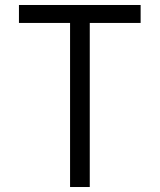

<svg xmlns="http://www.w3.org/2000/svg" viewBox="-20 -750 640 770"><path d="M261 0V-658H56V-730H544V-658H340V0Z"/></svg>

Font: Tiny Light
Style: Regular
Weight: 300
Monospace: yes
Designer: Philipp Nurullin, Konstantin Bulenkov
Foundry: JetBrains
Version: Version 2.251; ttfautohint (v1.8.4.7-5d5b)